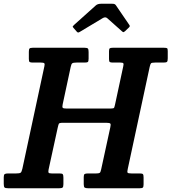

<svg xmlns="http://www.w3.org/2000/svg" viewBox="-66 -1005 916 1025"><path d="M-46 -24V-59Q-46 -72 -41 -75.5Q-36 -79 -24 -79H19Q38 -79 43.8 -82.8Q49.5 -86.5 53.5 -104.5L171 -651.5Q174 -664 170 -667.5Q166 -671 151.5 -671H109.5Q97 -671 92.5 -673.8Q88 -676.5 88 -690.5V-728.5Q88 -742 91.8 -746Q95.5 -750 108.5 -750H386Q400 -750 403.5 -745.5Q407 -741 407 -727V-692Q407 -678 403.2 -674.5Q399.5 -671 386 -671H342.5Q325.5 -671 320 -667.2Q314.5 -663.5 311.5 -648L268.5 -447.5Q265.5 -433.5 269 -429.5Q272.5 -425.5 290.5 -425.5H524.5Q541 -425.5 543.2 -430Q545.5 -434.5 548.5 -448.5L592 -651Q595 -663.5 592.2 -667.2Q589.5 -671 575.5 -671H536Q523.5 -671 519.8 -674.2Q516 -677.5 516 -690V-731.5Q516 -743.5 519.8 -746.8Q523.5 -750 535.5 -750H809.5Q822.5 -750 826 -747.5Q829.5 -745 829.5 -732V-694Q829.5 -679.5 825.8 -675.2Q822 -671 807.5 -671H762.5Q744 -671 740.2 -667Q736.5 -663 733 -647.5L616 -103Q612.5 -88 615 -83.5Q617.5 -79 636.5 -79H681.5Q694 -79 697.2 -75Q700.5 -71 700.5 -57.5V-21Q700.5 -8 696.8 -4Q693 0 679.5 0H405Q391 0 386 -3.5Q381 -7 381 -22V-60Q381 -73 386 -76Q391 -79 403 -79H446Q461.5 -79 466.2 -82.2Q471 -85.5 474 -100.5L523 -326Q526.5 -341 523 -345.2Q519.5 -349.5 501 -349.5H269Q250.5 -349.5 248 -344Q245.5 -338.5 242 -323L193.5 -100.5Q191 -88 193.2 -83.5Q195.5 -79 211 -79H252.5Q266 -79 269.2 -74.8Q272.5 -70.5 272.5 -56.5V-22Q272.5 -7.5 268 -3.8Q263.5 0 250 0H-22Q-37.5 0 -41.8 -4.2Q-46 -8.5 -46 -24ZM342.5 -837.5 326 -856.5Q321.5 -862 322.2 -864Q323 -866 329.5 -872L446 -976.5Q455.5 -985 474.5 -985H532Q541.5 -985 545.8 -983Q550 -981 553 -976.5L625 -871Q629.5 -864.5 622 -858L601.5 -838.5Q594.5 -833 592.5 -833.2Q590.5 -833.5 585 -838L507 -907.5Q496.5 -917 482 -908L359.5 -834.5Q353 -830.5 349.5 -831.8Q346 -833 342.5 -837.5Z"/></svg>

Font: Besley* Narrow Semi
Style: Italic
Weight: 600
Width: 4
Italic angle: -13°
Designer: Owen Earl
Foundry: indestructible type*
Version: Version 3.000; ttfautohint (v1.8.3)